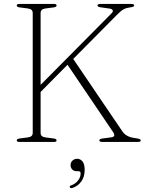

<svg xmlns="http://www.w3.org/2000/svg" viewBox="-20 -720 734 974"><path d="M186 -46Q186 -26 210.5 -23L252.5 -17.5Q267 -15.5 267 -8Q267 0 254.5 0H77.5Q65 0 65 -8Q65 -15.5 79.5 -17.5L121.5 -23Q146 -26 146 -46V-654Q146 -674 121.5 -677L79.5 -682.5Q65 -684.5 65 -692Q65 -700 77.5 -700H254.5Q267 -700 267 -692Q267 -684.5 252.5 -682.5L210.5 -677Q186 -674 186 -654V-289.5L546 -652.5Q554.5 -661 551.8 -668Q549 -675 532.5 -677L490 -683Q474.5 -685 474.5 -692Q474.5 -700 488.5 -700H646Q660.5 -700 660.5 -692Q660.5 -688.5 656.2 -686.2Q652 -684 637.5 -682Q618.5 -679.5 605.5 -672Q592.5 -664.5 569.5 -641L351.5 -421L601.5 -52.5Q620 -25.5 662 -20Q683 -17 688.5 -14.5Q694 -12 694 -7.5Q694 0 679 0H498.5Q484 0 484 -8Q484 -15.5 500.5 -17.5L545.5 -23.5Q569 -27 554 -49.5L322.5 -391.5L186 -253.5ZM369.5 148.5Q354.5 148.5 346.2 139.5Q338 130.5 338 118Q338 103.5 347.8 94.5Q357.5 85.5 371.5 85.5Q387.5 85.5 398.5 98.8Q409.5 112 409.5 142.5Q409.5 177.5 392 201.2Q374.5 225 347 233.5Q337.5 236.5 334.5 230Q331 223 341 220.5Q363 212.5 376 195.5Q389 178.5 389 160Q389 148.5 378 148.5Z"/></svg>

Font: Fraunces 9pt S000 Thin
Style: Regular
Weight: 100
Version: Version 1.000; ttfautohint (v1.8.3)